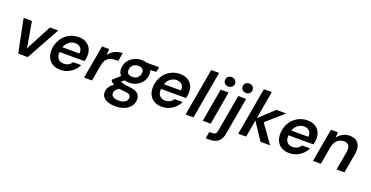

<svg xmlns="http://www.w3.org/2000/svg" viewBox="-32 -1613 5275 2733"><g transform="rotate(20 2605.5 -246.5)"><path d="M164 0 63 -504H189L256 -113L461 -504H587L309 0Z M803 12Q736 12 687 -16Q638 -44 613.5 -95Q589 -146 592 -214Q595 -277 618 -331.5Q641 -386 681.5 -427.5Q722 -469 776.5 -492.5Q831 -516 896 -516Q964 -516 1011 -488Q1058 -460 1081 -412.5Q1104 -365 1101 -304Q1101 -284 1097 -262.5Q1093 -241 1088 -223H678L692 -300H983Q987 -338 974.5 -364Q962 -390 937.5 -404Q913 -418 880 -418Q843 -418 809 -401Q775 -384 750.5 -350.5Q726 -317 717 -266L712 -237Q704 -193 714.5 -159Q725 -125 752 -106Q779 -87 820 -87Q862 -87 892.5 -105Q923 -123 941 -153H1063Q1041 -106 1002.5 -68.5Q964 -31 913.5 -9.5Q863 12 803 12Z M1162 0 1251 -504H1358L1353 -413Q1377 -445 1408 -468Q1439 -491 1478 -503.5Q1517 -516 1560 -516L1538 -389H1497Q1466 -389 1438 -382Q1410 -375 1387.5 -359Q1365 -343 1349 -316Q1333 -289 1326 -248L1282 0Z M1720 232Q1654 232 1605.5 215.5Q1557 199 1531.5 167Q1506 135 1508 88Q1510 49 1530 16Q1550 -17 1587.5 -43.5Q1625 -70 1677 -90L1720 -33Q1669 -15 1646 11.5Q1623 38 1622 67Q1621 91 1634.5 107Q1648 123 1674 131.5Q1700 140 1735 140Q1790 140 1827 117.5Q1864 95 1865 54Q1867 28 1848.5 10Q1830 -8 1773 -12Q1726 -15 1689 -22.5Q1652 -30 1624.5 -40Q1597 -50 1577.5 -63Q1558 -76 1546 -90L1550 -113L1670 -218L1753 -189L1616 -76L1657 -137Q1668 -129 1680 -122.5Q1692 -116 1707.5 -111.5Q1723 -107 1746.5 -103Q1770 -99 1805 -96Q1870 -91 1909 -73Q1948 -55 1964 -25Q1980 5 1978 44Q1976 97 1943.5 139.5Q1911 182 1853.5 207Q1796 232 1720 232ZM1786 -151Q1728 -151 1688.5 -172Q1649 -193 1630 -228.5Q1611 -264 1614 -309Q1616 -367 1647.5 -413.5Q1679 -460 1732 -488Q1785 -516 1850 -516Q1908 -516 1947 -495Q1986 -474 2004.5 -438.5Q2023 -403 2021 -358Q2018 -300 1987 -253Q1956 -206 1903.5 -178.5Q1851 -151 1786 -151ZM1802 -244Q1850 -244 1881.5 -272Q1913 -300 1915 -347Q1918 -384 1895.5 -403Q1873 -422 1834 -422Q1785 -422 1753 -394Q1721 -366 1719 -319Q1717 -282 1739.5 -263Q1762 -244 1802 -244ZM1916 -416 1908 -504H2115L2101 -428Z M2340 12Q2273 12 2224 -16Q2175 -44 2150.5 -95Q2126 -146 2129 -214Q2132 -277 2155 -331.5Q2178 -386 2218.5 -427.5Q2259 -469 2313.5 -492.5Q2368 -516 2433 -516Q2501 -516 2548 -488Q2595 -460 2618 -412.5Q2641 -365 2638 -304Q2638 -284 2634 -262.5Q2630 -241 2625 -223H2215L2229 -300H2520Q2524 -338 2511.5 -364Q2499 -390 2474.5 -404Q2450 -418 2417 -418Q2380 -418 2346 -401Q2312 -384 2287.5 -350.5Q2263 -317 2254 -266L2249 -237Q2241 -193 2251.5 -159Q2262 -125 2289 -106Q2316 -87 2357 -87Q2399 -87 2429.5 -105Q2460 -123 2478 -153H2600Q2578 -106 2539.5 -68.5Q2501 -31 2450.5 -9.5Q2400 12 2340 12Z M2699 0 2826 -720H2946L2819 0Z M2960 0 3048 -504H3168L3080 0ZM3135 -582Q3101 -582 3080 -602.5Q3059 -623 3059 -654Q3059 -684 3080 -704.5Q3101 -725 3135 -725Q3168 -725 3189.5 -705Q3211 -685 3211 -654Q3211 -623 3189.5 -602.5Q3168 -582 3135 -582Z M3084 220 3102 118H3142Q3176 118 3192.5 104.5Q3209 91 3215 58L3314 -504H3434L3335 59Q3325 117 3298.5 152.5Q3272 188 3232.5 204Q3193 220 3142 220ZM3402 -582Q3368 -582 3347 -603Q3326 -624 3326 -654Q3326 -685 3347 -705Q3368 -725 3402 -725Q3435 -725 3456 -705Q3477 -685 3477 -654Q3477 -624 3456 -603Q3435 -582 3402 -582Z M3834 0 3650 -279 3890 -504H4039L3745 -244L3755 -316L3979 0ZM3497 0 3624 -720H3744L3617 0Z M4270 12Q4203 12 4154 -16Q4105 -44 4080.5 -95Q4056 -146 4059 -214Q4062 -277 4085 -331.5Q4108 -386 4148.5 -427.5Q4189 -469 4243.5 -492.5Q4298 -516 4363 -516Q4431 -516 4478 -488Q4525 -460 4548 -412.5Q4571 -365 4568 -304Q4568 -284 4564 -262.5Q4560 -241 4555 -223H4145L4159 -300H4450Q4454 -338 4441.5 -364Q4429 -390 4404.5 -404Q4380 -418 4347 -418Q4310 -418 4276 -401Q4242 -384 4217.5 -350.5Q4193 -317 4184 -266L4179 -237Q4171 -193 4181.5 -159Q4192 -125 4219 -106Q4246 -87 4287 -87Q4329 -87 4359.5 -105Q4390 -123 4408 -153H4530Q4508 -106 4469.5 -68.5Q4431 -31 4380.5 -9.5Q4330 12 4270 12Z M4629 0 4718 -504H4824L4819 -422Q4850 -465 4897 -490.5Q4944 -516 5002 -516Q5066 -516 5104 -488.5Q5142 -461 5156 -411.5Q5170 -362 5158 -294L5106 0H4986L5036 -283Q5046 -345 5025.5 -379.5Q5005 -414 4948 -414Q4913 -414 4881.5 -397.5Q4850 -381 4828 -349.5Q4806 -318 4797 -273L4749 0Z"/></g></svg>

Font: DM Sans SemiBold
Style: Italic
Weight: 600
Italic angle: -10°
Designer: Colophon Foundry, Jonny Pinhorn
Foundry: Colophon Foundry
Version: Version 4.004;gftools[0.9.30]